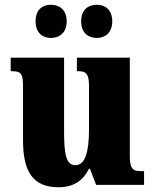

<svg xmlns="http://www.w3.org/2000/svg" viewBox="-20 -779 651 809"><path d="M389 -619C419 -619 453 -638 453 -689C453 -741 419 -759 389 -759C354 -759 322 -741 322 -689C322 -638 354 -619 389 -619ZM194 -619C227 -619 261 -638 261 -689C261 -741 227 -759 194 -759C162 -759 130 -741 130 -689C130 -638 162 -619 194 -619ZM227 10C290 10 330 -18 355 -68H359L385 0H587V-58H576C546 -58 527 -61 527 -119V-536H304V-479H307C338 -479 355 -474 355 -418V-232C355 -140 339 -83 298 -83C258 -83 250 -131 250 -226V-536H25V-479H29C74 -479 77 -464 77 -407V-188C77 -55 119 10 227 10Z"/></svg>

Font: Noto Serif Ethiopic Condensed Black
Style: Regular
Weight: 900
Width: 3
Designer: Monotype Design Team
Foundry: Monotype Imaging Inc.
Version: Version 2.102